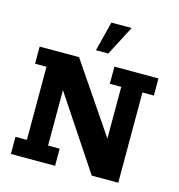

<svg xmlns="http://www.w3.org/2000/svg" viewBox="-116 -904 940 1007"><g transform="rotate(15 354.0 -401.0)"><path d="M34 0V-93H96V-490H34V-583H248L502 -209V-490H440V-583H679V-490H617V0H473L211 -394V-93H274V0ZM324 -641 365 -802H475L391 -641Z"/></g></svg>

Font: Rokkitt
Style: Bold
Weight: 700
Designer: Vernon Adams
Foundry: Vernon Adams
Version: Version 3.103